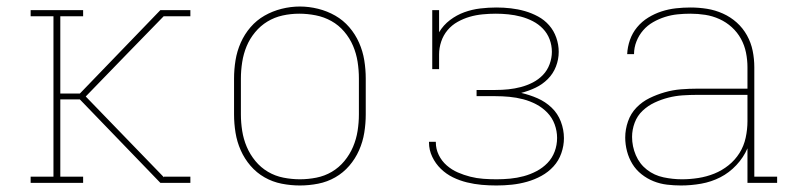

<svg xmlns="http://www.w3.org/2000/svg" viewBox="-20 -561 2440 589"><path d="M74 0V-19H144V-511H74V-530H235V-511H165V-274H225L472 -530H564V-511H482L369 -395L243 -265L483 -17V-19H564V0H472L225 -256H165V-19H235V0Z M900 8Q872 8 844 2.5Q816 -3 791.5 -17Q767 -31 748.5 -52.5Q730 -74 718.5 -100Q707 -126 702.5 -154Q698 -182 698 -210V-320Q698 -348 702.5 -376Q707 -404 718.5 -430Q730 -456 748.5 -477.5Q767 -499 791.5 -513Q816 -527 844 -534Q872 -541 900 -541Q928 -541 956 -534Q984 -527 1008.5 -513Q1033 -499 1051.5 -477.5Q1070 -456 1081.5 -430Q1093 -404 1097.5 -376Q1102 -348 1102 -320V-210Q1102 -182 1097.5 -154Q1093 -126 1081.5 -100Q1070 -74 1051.5 -52.5Q1033 -31 1008.5 -17Q984 -3 956 2.5Q928 8 900 8ZM900 -11Q925 -11 950.5 -16Q976 -21 998 -34Q1020 -47 1036.5 -67Q1053 -87 1063 -110.5Q1073 -134 1077 -159.5Q1081 -185 1081 -210V-320Q1081 -346 1077 -371.5Q1073 -397 1063 -420.5Q1053 -444 1036 -464Q1019 -484 996.5 -496.5Q974 -509 948.5 -514Q923 -519 898 -519Q872 -519 847 -513.5Q822 -508 800.5 -495Q779 -482 762.5 -462Q746 -442 736.5 -419Q727 -396 723 -370.5Q719 -345 719 -320V-210Q719 -185 723 -159.5Q727 -134 737 -110.5Q747 -87 763.5 -67Q780 -47 802 -34Q824 -21 849.5 -16Q875 -11 900 -11Z M1503 8Q1480 8 1457.5 6Q1435 4 1412.5 -1.5Q1390 -7 1369.5 -17Q1349 -27 1332.5 -43Q1316 -59 1306 -80Q1296 -101 1296 -124Q1296 -124 1296 -125Q1296 -126 1296 -126H1317Q1317 -126 1317 -125.5Q1317 -125 1317 -124Q1317 -104 1326 -85.5Q1335 -67 1350.5 -53.5Q1366 -40 1384.5 -32Q1403 -24 1422.5 -19Q1442 -14 1462.5 -12.5Q1483 -11 1503 -11Q1524 -11 1545 -13Q1566 -15 1586.5 -20.5Q1607 -26 1626 -36Q1645 -46 1659.5 -61Q1674 -76 1681.5 -96Q1689 -116 1689 -138Q1689 -159 1681.5 -179.5Q1674 -200 1659 -215.5Q1644 -231 1625 -241Q1606 -251 1585 -256.5Q1564 -262 1542.5 -264Q1521 -266 1500 -266H1442V-285H1500Q1520 -285 1539.5 -287Q1559 -289 1578 -294Q1597 -299 1614.5 -308Q1632 -317 1645.5 -331Q1659 -345 1666 -364Q1673 -383 1673 -402Q1673 -422 1666 -440.5Q1659 -459 1645.5 -473Q1632 -487 1614.5 -496Q1597 -505 1578 -510Q1559 -515 1539.5 -517Q1520 -519 1501 -519Q1481 -519 1460.5 -517Q1440 -515 1421 -509.5Q1402 -504 1384 -494Q1366 -484 1353 -468.5Q1340 -453 1333.5 -433.5Q1327 -414 1327 -394V-349H1306V-530H1327V-462Q1340 -484 1360.5 -499.5Q1381 -515 1404.5 -523.5Q1428 -532 1453 -535Q1478 -538 1503 -538Q1525 -538 1547 -535.5Q1569 -533 1590 -527Q1611 -521 1630.5 -510.5Q1650 -500 1664.5 -483.5Q1679 -467 1686.5 -445.5Q1694 -424 1694 -402Q1694 -379 1685.5 -357Q1677 -335 1660.5 -318.5Q1644 -302 1623 -292Q1602 -282 1579 -276Q1605 -270 1629 -259.5Q1653 -249 1672 -231Q1691 -213 1700.5 -188Q1710 -163 1710 -137Q1710 -114 1702 -91Q1694 -68 1678 -50.5Q1662 -33 1641 -21.5Q1620 -10 1597 -3.5Q1574 3 1550.5 5.5Q1527 8 1503 8Z M2069 8Q2048 8 2026.5 5.5Q2005 3 1985 -5Q1965 -13 1948 -26.5Q1931 -40 1920 -58Q1909 -76 1903.5 -97Q1898 -118 1898 -139Q1898 -164 1906.5 -188.5Q1915 -213 1932.5 -231Q1950 -249 1972.5 -260Q1995 -271 2019.5 -278Q2044 -285 2069 -287Q2094 -289 2119 -289H2273V-355Q2273 -377 2268.5 -399.5Q2264 -422 2253 -442Q2242 -462 2225 -477.5Q2208 -493 2187 -502.5Q2166 -512 2143.5 -515.5Q2121 -519 2098 -519Q2078 -519 2058.5 -517Q2039 -515 2020 -509Q2001 -503 1983.5 -493Q1966 -483 1953 -468Q1940 -453 1932.5 -434Q1925 -415 1925 -395H1904Q1905 -417 1912.5 -438.5Q1920 -460 1934.5 -477.5Q1949 -495 1968.5 -507Q1988 -519 2009.5 -526Q2031 -533 2053.5 -535.5Q2076 -538 2098 -538Q2124 -538 2149 -534Q2174 -530 2197.5 -519.5Q2221 -509 2240 -492Q2259 -475 2271.5 -452.5Q2284 -430 2289 -405Q2294 -380 2294 -355V-19H2364V0H2273V-106Q2261 -78 2239 -54.5Q2217 -31 2189.5 -17Q2162 -3 2131 2.5Q2100 8 2069 8ZM2072 -11Q2097 -11 2122.5 -15Q2148 -19 2171.5 -28.5Q2195 -38 2215 -54Q2235 -70 2248.5 -91.5Q2262 -113 2267.5 -138.5Q2273 -164 2273 -189V-270H2119Q2097 -270 2074.5 -268.5Q2052 -267 2030.5 -261.5Q2009 -256 1988.5 -246.5Q1968 -237 1951.5 -221.5Q1935 -206 1927 -184.5Q1919 -163 1919 -141Q1919 -112 1930.5 -85Q1942 -58 1964.5 -40.5Q1987 -23 2015.5 -17Q2044 -11 2072 -11Z"/></svg>

Font: Iosevka Curly Slab ThEx
Style: Regular
Weight: 100
Width: 7
Monospace: yes
Designer: Belleve Invis
Foundry: Belleve Invis
Version: Version 11.1.0; ttfautohint (v1.8.3)